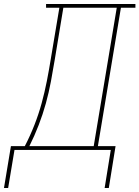

<svg xmlns="http://www.w3.org/2000/svg" viewBox="-72 -755 702 967"><path d="M455 192 486 0H1L-31 192H-52L-17 -19H53Q80 -71 101.5 -126Q123 -181 138 -236Q153 -291 164 -347Q175 -403 184 -459L227 -716H160V-735H610V-716H537L421 -19H510L476 192ZM76 -19H400L516 -716H247L204 -456Q195 -401 184.5 -345Q174 -289 159 -234.5Q144 -180 123 -125.5Q102 -71 76 -19Z"/></svg>

Font: Iosevka Slab ThExObl
Style: Regular
Weight: 100
Width: 7
Italic angle: -9°
Monospace: yes
Designer: Belleve Invis
Foundry: Belleve Invis
Version: Version 11.1.1; ttfautohint (v1.8.3)